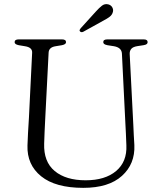

<svg xmlns="http://www.w3.org/2000/svg" viewBox="-20 -890 778 926"><path d="M585 -289 568 -631.5Q566.5 -660.5 530 -667L498 -672Q486 -674.5 482 -678.2Q478 -682 478 -687Q478 -700 497.5 -700H673Q692 -700 692 -687Q692 -681.5 688 -677.8Q684 -674 672 -672L642.5 -667.5Q621 -664 613 -654.2Q605 -644.5 605.5 -630L623 -287.5Q624 -263 625.2 -239.2Q626.5 -215.5 628 -190.5Q632 -99.5 568.2 -41.8Q504.5 16 381.5 16Q247.5 16 178.5 -39.8Q109.5 -95.5 112.5 -188.5Q113 -211 115.2 -249.8Q117.5 -288.5 119.5 -321.5L135 -635.5Q136.5 -661.5 100.5 -667L70.5 -672Q50.5 -676 50.5 -686.5Q50.5 -700 70 -700H279Q298.5 -700 298.5 -686.5Q298.5 -676 278.5 -672L248 -667Q216 -662 214.5 -636.5L198.5 -324.5Q194.5 -249 193 -197.5Q190 -110 243.8 -65.2Q297.5 -20.5 393 -20.5Q487 -20.5 540 -65.2Q593 -110 589.5 -189Q588.5 -223 587.2 -246.2Q586 -269.5 585 -289ZM441.5 -833.5Q458.5 -852.5 472 -862.8Q485.5 -873 502 -869Q515.5 -865.5 521.5 -854.5Q527.5 -843.5 524.5 -832.5Q521 -818.5 509 -809.2Q497 -800 479.5 -791L382 -737Q372 -732 366 -738.5Q362.5 -742 364.2 -746Q366 -750 369 -753.5Z"/></svg>

Font: Fraunces 9pt S000 Light
Style: Regular
Weight: 300
Version: Version 1.000; ttfautohint (v1.8.3)